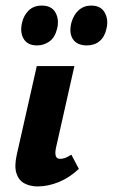

<svg xmlns="http://www.w3.org/2000/svg" viewBox="-20 -661 405 689"><path d="M115 8Q88 8 67.5 -3Q47 -14 39 -39Q31 -64 40 -105L112 -424H247L181 -131Q177 -113 180 -102Q183 -91 196 -91Q204 -91 213 -94Q222 -97 236 -106L263 -55Q229 -23 190.5 -7.5Q152 8 115 8ZM113 -498Q79 -498 65 -521.5Q51 -545 59 -579Q65 -606 83 -623.5Q101 -641 130 -641Q165 -641 179 -616Q193 -591 185 -558Q177 -526 157 -512Q137 -498 113 -498ZM292 -498Q257 -498 242 -520Q227 -542 236 -579Q244 -608 262.5 -624.5Q281 -641 307 -641Q342 -641 356 -615.5Q370 -590 362 -558Q356 -529 337.5 -513.5Q319 -498 292 -498Z"/></svg>

Font: Ysabeau Office ExtraBold
Style: Italic
Weight: 800
Italic angle: -12°
Designer: Christian Thalmann (Catharsis Fonts)
Version: Version 2.001;gftools[0.9.30]; featfreeze: tnum,lnum,ss02